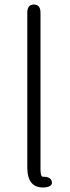

<svg xmlns="http://www.w3.org/2000/svg" viewBox="-20 -815 307 844"><path d="M100 -79V-759Q100 -795 129 -795Q158 -795 158 -759V-73Q158 -37 169 -38Q203 -39 208 -16Q212 6 175 9Q100 13 100 -79Z"/></svg>

Font: Resource Han Rounded KR Light
Style: Regular
Weight: 300
Designer: Cyano Hao (round all glyphs); Ryoko NISHIZUKA 西塚涼子 (kana, bopomofo & ideographs); Paul D. Hunt (Latin, Greek & Cyrillic)
Foundry: Cyano Hao
Version: 0.990